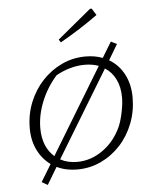

<svg xmlns="http://www.w3.org/2000/svg" viewBox="-56 -797 750 913"><g transform="rotate(-5 319.0 -340.5)"><path d="M281 7Q227 7 184 -14L135 68L107 52L157 -30Q118 -58 95.5 -103.5Q73 -149 73 -208Q73 -273 96 -330.5Q119 -388 159.5 -431.5Q200 -475 253 -500Q306 -525 367 -525Q411 -525 448 -511L493 -585L521 -571L477 -497Q522 -471 547.5 -423Q573 -375 573 -311Q573 -246 550.5 -188Q528 -130 488 -86.5Q448 -43 395 -18Q342 7 281 7ZM123 -204Q123 -114 178 -66L426 -475Q396 -486 359 -486Q324 -486 289 -476Q254 -466 222 -448Q175 -395 149 -330.5Q123 -266 123 -204ZM284 -29Q350 -29 407.5 -70Q465 -111 496 -181Q508 -211 515.5 -249.5Q523 -288 523 -316Q523 -365 505 -402Q487 -439 454 -460L204 -48Q239 -29 284 -29ZM256 -602 247 -616 408 -749H416L436 -717Q393 -686 348.5 -657.5Q304 -629 256 -602Z"/></g></svg>

Font: Piazzolla SC ExtraLight
Style: Italic
Weight: 200
Italic angle: -11.3°
Designer: Juan Pablo del Peral
Foundry: Huerta Tipografica
Version: Version 1.330